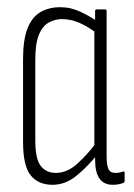

<svg xmlns="http://www.w3.org/2000/svg" viewBox="-20 -507 371 533"><path d="M126 6Q86 6 65 -20.5Q44 -47 44 -113V-343Q44 -397 56.5 -428.5Q69 -460 92.5 -473.5Q116 -487 147 -487Q177 -487 204 -474Q231 -461 251 -447L248 -415Q223 -434 199.5 -444Q176 -454 152 -454Q133 -454 115.5 -444.5Q98 -435 88 -410.5Q78 -386 78 -342V-117Q78 -66 93 -46.5Q108 -27 135 -27Q166 -27 194 -52Q222 -77 249 -113L251 -79Q222 -43 191.5 -18.5Q161 6 126 6ZM293 6Q244 6 244 -63V-88L242 -93V-427L244 -439V-476Q244 -481 249 -481H272Q276 -481 276 -476V-72Q276 -49 281 -38Q286 -27 300 -27Q307 -27 312 -28Q317 -29 323 -31Q326 -32 326 -27V-5Q326 -1 322 1Q309 6 293 6Z"/></svg>

Font: Sofia Sans Extra Condensed ExtraLight
Style: Regular
Weight: 250
Designer: Botio Nikoltchev, Ani Petrova
Foundry: lettersoup
Version: Version 4.101